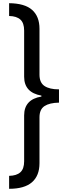

<svg xmlns="http://www.w3.org/2000/svg" viewBox="-20 -813 417 1201"><path d="M37 -793Q135 -792 181 -751Q227 -710 227 -633V-346Q227 -296 258.5 -275Q290 -254 349 -254V-171Q290 -170 258.5 -149.5Q227 -129 227 -79V208Q227 286 180 327Q133 368 37 368V287Q84 286 107.5 264.5Q131 243 131 196V-91Q131 -191 239 -209V-215Q131 -234 131 -333V-622Q131 -669 107.5 -690.5Q84 -712 37 -713Z"/></svg>

Font: Noto Sans Kannada SemiCondensed Medium
Style: Regular
Weight: 500
Width: 4
Designer: Jelle Bosma - Monotype Design Team
Foundry: Monotype Imaging Inc.
Version: Version 2.005; ttfautohint (v1.8.4.7-5d5b)